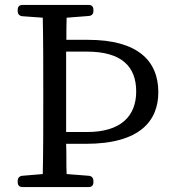

<svg xmlns="http://www.w3.org/2000/svg" viewBox="-20 -754 700 781"><path d="M334 -217H249V-544H334C474 -544 534 -484 534 -382C534 -281 471 -217 334 -217ZM72 7H340C353 7 360 0 360 -13V-18C360 -30 353 -38 341 -39L251 -46C250 -66 250 -87 250 -108C250 -128 250 -149 249 -169H329C550 -169 624 -263 624 -379C624 -507 540 -592 338 -592H250C250 -623 250 -651 251 -682L341 -689C353 -690 360 -697 360 -709V-714C360 -727 353 -734 340 -734H72C59 -734 52 -727 52 -714V-709C52 -697 59 -689 71 -688L154 -682C156 -586 156 -488 156 -391V-336C156 -239 156 -141 154 -46L71 -39C59 -38 52 -30 52 -18V-13C52 0 59 7 72 7Z"/></svg>

Font: 寒蝉锦书宋 Text
Style: Regular
Weight: 400
Designer: 寒蝉锦书宋{Warren} 思源宋体{Ryoko NISHIZUKA 西塚涼子 (kana & ideographs); Frank Grießhammer (Latin, Greek & Cyrillic); Wenlong ZHANG 
Foundry: Adobe & ChillType
Version: Version 2.000;Glyphs 3.1.1 (3135)